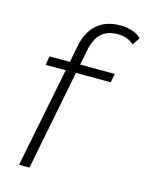

<svg xmlns="http://www.w3.org/2000/svg" viewBox="-106 -753 628 819"><g transform="rotate(15 208.0 -343.0)"><path d="M213 -546 200 -480H353L346 -441H192L105 0H59L147 -441H58L65 -480H155L169 -553Q182 -618 221 -652Q260 -686 323 -686Q351 -686 376 -678Q401 -670 416 -654L394 -621Q366 -647 322 -647Q277 -647 250.5 -623Q224 -599 213 -546Z"/></g></svg>

Font: Montserrat Ace
Style: Light Italic
Weight: 300
Italic angle: -11.3°
Designer: Julieta Ulanovsky
Foundry: Julieta Ulanovsky
Version: Version 1